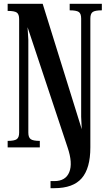

<svg xmlns="http://www.w3.org/2000/svg" viewBox="-20 -770 560 1003"><path d="M80 -77V-670Q80 -696 67.5 -704.5Q55 -713 20 -713V-750H203L407 -95L404 -160V-673Q404 -699 391.5 -707.5Q379 -716 344 -716V-750H512V-716Q477 -716 464.5 -707.5Q452 -699 452 -673V0Q452 109 407 161Q362 213 264 213H244V176H264Q323 176 342 129Q361 82 333 0L124 -628L128 -562V-77Q128 -52 140.5 -43Q153 -34 188 -34V0H20V-34Q55 -34 67.5 -43Q80 -52 80 -77Z"/></svg>

Font: Girassol
Style: Regular
Weight: 400
Width: 3
Designer: Liam Spradlin
Version: Version 1.004